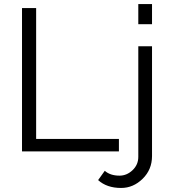

<svg xmlns="http://www.w3.org/2000/svg" viewBox="-20 -750 847 951"><path d="M580 181Q509 181 466 142L499 96Q526 120 572 120Q608 120 636.5 93Q665 66 665 27V-521H733V23Q733 90 686.5 135.5Q640 181 580 181ZM733 -630H665V-730H733ZM569 0H89V-710H159V-62H569Z"/></svg>

Font: Raleway
Style: Regular
Weight: 400
Designer: Matt McInerney, Pablo Impallari, Rodrigo Fuenzalida
Foundry: Matt McInerney, Pablo Impallari, Rodrigo Fuenzalida
Version: Version 1.000;PS 001.001;hotconv 1.0.56; ttfautohint (v1.5)